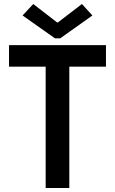

<svg xmlns="http://www.w3.org/2000/svg" viewBox="-20 -947 579 967"><path d="M210 -611.3H25.4V-719.7H513.7V-611.3H329.1V0H210ZM267.6 -834H271.5L392.6 -926.8L445.3 -869.1L283.2 -753.9H256.8L93.8 -869.1L147.5 -926.8Z"/></svg>

Font: Reddit Sans Strawberry SemiBold
Style: Regular
Weight: 600
Designer: Stephen Hutchings
Foundry: Reddit
Version: Version 1.013